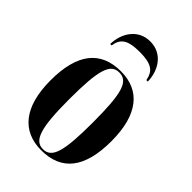

<svg xmlns="http://www.w3.org/2000/svg" viewBox="-225 -850 954 954"><g transform="rotate(45 251.5 -373.0)"><path d="M119 -606H129C137 -658 164 -682 251 -682C337 -682 363 -658 373 -606H383C382 -681 338 -756 251 -756C165 -756 120 -681 119 -606ZM250 10C392 10 465 -80 465 -269C465 -456 387 -548 253 -548C110 -548 37 -456 37 -269C37 -81 117 10 250 10ZM252 0C192 0 169 -63 169 -269C169 -476 190 -538 251 -538C314 -538 334 -476 334 -269C334 -63 314 0 252 0Z"/></g></svg>

Font: Noto Serif Display ExtraCondensed
Style: Bold
Weight: 700
Width: 2
Designer: Monotype Design Team
Foundry: Monotype Imaging Inc.
Version: Version 2.009